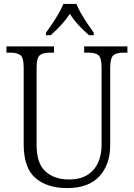

<svg xmlns="http://www.w3.org/2000/svg" viewBox="-20 -951 684 981"><path d="M323 10Q221 10 161 -41.5Q101 -93 101 -215V-606Q101 -656 84.5 -669Q68 -682 34 -682H13V-714H256V-682H234Q199 -682 183 -668.5Q167 -655 167 -603V-210Q167 -116 212.5 -75Q258 -34 332 -34Q390 -34 427 -57.5Q464 -81 481.5 -121Q499 -161 499 -209V-605Q499 -656 483 -669Q467 -682 433 -682H410V-714H631V-682H610Q576 -682 559.5 -668.5Q543 -655 543 -603V-208Q543 -111 488 -50.5Q433 10 323 10ZM215 -784Q229 -803 246.5 -829Q264 -855 279.5 -882Q295 -909 304 -931H370Q379 -909 394.5 -882Q410 -855 427.5 -829Q445 -803 459 -784V-771H435Q405 -797 381 -823Q357 -849 337 -880Q316 -849 292 -823Q268 -797 239 -771H215Z"/></svg>

Font: Noto Serif Ethiopic SemiCondensed Light
Style: Regular
Weight: 300
Width: 4
Designer: Monotype Design Team
Foundry: Monotype Imaging Inc.
Version: Version 2.102; ttfautohint (v1.8.4.7-5d5b)